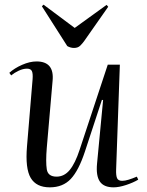

<svg xmlns="http://www.w3.org/2000/svg" viewBox="-20 -791 632 825"><path d="M20 -478Q42 -498 75 -512.5Q108 -527 137 -527Q214 -527 206 -444L181 -156Q176 -95 181 -63.5Q186 -32 223 -32Q256 -32 279.5 -60.5Q303 -89 322 -147L443 -513H495L479 -63Q478 -37 483 -25.5Q488 -14 505 -14Q517 -14 533 -19Q549 -24 568 -32L574 -19Q552 -6 521.5 4Q491 14 468 14Q426 14 409 -11Q392 -36 397 -88L423 -361L418 -362L345 -140Q318 -58 284 -22Q250 14 194 14Q136 14 112 -26.5Q88 -67 96 -162L120 -450Q122 -475 117 -485.5Q112 -496 96 -496Q79 -496 60 -487Q41 -478 28 -467ZM160 -764 167 -771 301 -671 438 -770 445 -762 342 -615Q335 -605 325 -595Q315 -585 298 -585Q283 -585 269 -593Z"/></svg>

Font: Literata 72pt
Style: Italic
Weight: 400
Italic angle: -2°
Designer: Latin by Veronika Burian and Jose Scaglione. Greek by Irene Vlachou. Cyrillic by Vera Evstafieva
Foundry: TypeTogether
Version: Version 3.002